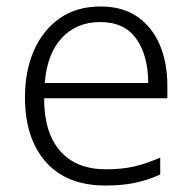

<svg xmlns="http://www.w3.org/2000/svg" viewBox="-20 -562 592 592"><path d="M290 -542Q358 -542 403.5 -510.5Q449 -479 472.5 -424Q496 -369 496 -298V-259H116Q116 -153 165.5 -96.5Q215 -40 307 -40Q356 -40 393 -48.5Q430 -57 474 -76V-24Q434 -6 395 2Q356 10 305 10Q185 10 121 -63Q57 -136 57 -262Q57 -343 84.5 -406Q112 -469 164 -505.5Q216 -542 290 -542ZM289 -494Q216 -494 170.5 -445Q125 -396 118 -306H437Q437 -390 400.5 -442Q364 -494 289 -494Z"/></svg>

Font: Noto Sans Canadian Aboriginal Light
Style: Regular
Weight: 300
Designer: Monotype Design Team, Typotheque's Kevin King
Foundry: Monotype Imaging Inc.
Version: Version 2.004; ttfautohint (v1.8.4.7-5d5b)